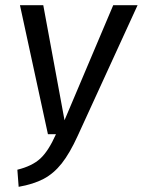

<svg xmlns="http://www.w3.org/2000/svg" viewBox="-20 -709 551 741"><path d="M280 -185Q249 -117 218 -78Q187 -39 148 -18.5Q109 2 52 12L47 -54Q104 -68 135.5 -97Q167 -126 196 -191H165L57 -689H147L229 -245L417 -689H511Z"/></svg>

Font: Fira Sans Compressed
Style: Italic
Weight: 400
Width: 1
Italic angle: -8°
Designer: bBox Type GmbH & Carrois Corporate GbR & Edenspiekermann AG
Foundry: bBox Type GmbH & Carrois Corporate GbR & Edenspiekermann AG
Version: Version 4.301